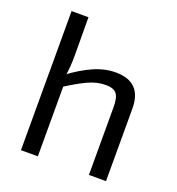

<svg xmlns="http://www.w3.org/2000/svg" viewBox="-128 -804 837 908"><g transform="rotate(20 290.5 -350.0)"><path d="M374 -499Q506 -499 506 -365V0H420V-341Q420 -390 404.5 -408.5Q389 -427 351 -427Q306 -427 261 -406Q216 -385 154 -345L150 -406Q207 -449 263 -474Q319 -499 374 -499ZM163 -700 164 -507Q164 -474 161.5 -445Q159 -416 154 -394L163 -379V0H78V-700Z"/></g></svg>

Font: Exo 2
Style: Regular
Weight: 400
Designer: Natanael Gama
Foundry: Natanael Gama
Version: Version 2.010